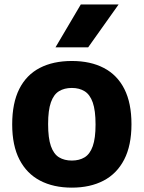

<svg xmlns="http://www.w3.org/2000/svg" viewBox="-20 -828 642 858"><path d="M301 10.5Q219 10.5 159.2 -20.8Q99.5 -52 67 -114.8Q34.5 -177.5 34.5 -272Q34.5 -367.5 66.2 -430.5Q98 -493.5 157.8 -524.5Q217.5 -555.5 301 -555.5Q384.5 -555.5 444.2 -524.2Q504 -493 535.8 -430.2Q567.5 -367.5 567.5 -273Q567.5 -178 535 -115Q502.5 -52 442.8 -20.8Q383 10.5 301 10.5ZM301 -110.5Q334.5 -110.5 358.2 -125Q382 -139.5 394.5 -174.8Q407 -210 407 -271.5Q407 -334.5 394.5 -370Q382 -405.5 358.2 -420.2Q334.5 -435 301 -435Q267.5 -435 243.8 -420.5Q220 -406 207.5 -370.8Q195 -335.5 195 -273.5Q195 -210.5 207.5 -175Q220 -139.5 243.8 -125Q267.5 -110.5 301 -110.5ZM228 -616.5 341 -808H510L374 -616.5Z"/></svg>

Font: Encode Sans Condensed Thin
Style: Bold
Weight: 700
Version: Version 3.002